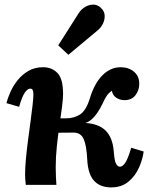

<svg xmlns="http://www.w3.org/2000/svg" viewBox="-20 -803 682 834"><path d="M463 11Q414 11 388 -18.5Q362 -48 359 -109Q356 -171 343.5 -199Q331 -227 300 -227L171 -226L172 -289H349V-269Q408 -266 438.5 -236Q469 -206 474 -147Q477 -104 484.5 -91Q492 -78 502 -79Q512 -79 523.5 -95Q535 -111 550 -161L604 -145Q600 -112 584 -75.5Q568 -39 538 -14Q508 11 463 11ZM92 0Q90 -15 89.5 -26.5Q89 -38 89 -48Q89 -74 92.5 -112Q96 -150 101.5 -192Q107 -234 112.5 -274.5Q118 -315 121.5 -346Q125 -377 125 -392Q125 -406 122 -412Q119 -418 111 -418Q100 -418 88 -401Q76 -384 63 -339L8 -355Q13 -376 25 -403Q37 -430 56.5 -454.5Q76 -479 103.5 -495Q131 -511 167 -511Q205 -511 229.5 -486Q254 -461 254 -395Q254 -375 249.5 -339.5Q245 -304 238.5 -260Q232 -216 227 -168.5Q222 -121 222 -77Q222 -55 223 -34Q224 -13 225 0ZM251 -251 266 -289Q302 -289 328 -306Q354 -323 370 -375Q390 -441 425 -476Q460 -511 504 -511Q539 -511 562 -491.5Q585 -472 585 -439Q585 -411 568.5 -389.5Q552 -368 521 -368Q501 -368 485 -378.5Q469 -389 466 -409Q452 -399 444 -387.5Q436 -376 425 -352Q403 -306 377.5 -284Q352 -262 308 -262ZM277 -565 233 -606 322 -746Q333 -763 350 -773Q367 -783 385 -783Q403 -783 417 -770Q433 -756 434.5 -737.5Q436 -719 427.5 -701Q419 -683 404 -671Z"/></svg>

Font: Lora Italic
Style: Italic
Weight: 400
Italic angle: -3°
Designer: Olga Karpushina, Alexei Vanyashin (Cyrillic)
Foundry: Cyreal
Version: Version 2.210; ttfautohint (v1.8.1.43-b0c9)